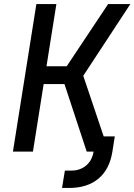

<svg xmlns="http://www.w3.org/2000/svg" viewBox="-20 -750 665 950"><path d="M44 0 160 -730H259L210 -422H310L515 -730H625L392 -375L493 -75H548L536 1Q522 88 467 134Q412 180 322 180H287L301 94H334Q376 94 406 69Q436 44 443 0H409L299 -334H196L143 0Z"/></svg>

Font: JetBrains Mono NL Medium
Style: Italic
Weight: 500
Italic angle: -9°
Monospace: yes
Designer: Philipp Nurullin, Konstantin Bulenkov
Foundry: JetBrains
Version: Version 2.305; ttfautohint (v1.8.4.7-5d5b)